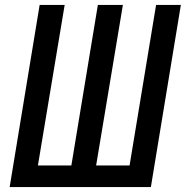

<svg xmlns="http://www.w3.org/2000/svg" viewBox="-20 -755 760 775"><path d="M19 0H589L710 -735H610L503 -87H368L476 -735H375L268 -87H133L241 -735H140Z"/></svg>

Font: Iosevka Sparkle Medium Oblique
Style: Regular
Weight: 500
Italic angle: -9°
Designer: Belleve Invis
Foundry: Belleve Invis
Version: Version 4.5.0; ttfautohint (v1.8.3)